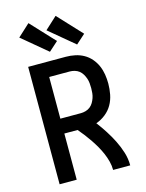

<svg xmlns="http://www.w3.org/2000/svg" viewBox="-142 -1075 885 1161"><g transform="rotate(-15 300.0 -495.0)"><path d="M83 0V-735H319Q348 -735 376.5 -729Q405 -723 430 -709Q455 -695 474 -673Q493 -651 504.5 -624.5Q516 -598 520.5 -569.5Q525 -541 525 -512Q525 -479 518.5 -445Q512 -411 495.5 -382Q479 -353 452 -331.5Q425 -310 393 -299Q418 -266 440.5 -231Q463 -196 481.5 -159Q500 -122 512.5 -82Q525 -42 525 0H418Q418 -27 411 -54Q404 -81 393 -106.5Q382 -132 368.5 -155.5Q355 -179 339.5 -202Q324 -225 307.5 -246.5Q291 -268 273 -289H190V0ZM319 -382Q334 -382 349.5 -386.5Q365 -391 377 -400.5Q389 -410 397 -423.5Q405 -437 410 -451.5Q415 -466 416.5 -481.5Q418 -497 418 -512Q418 -528 416.5 -543.5Q415 -559 410 -573.5Q405 -588 397 -601.5Q389 -615 377 -624.5Q365 -634 349.5 -638.5Q334 -643 319 -643H190V-382ZM404 -789 247 -920 323 -990 462 -841ZM234 -789 77 -920 153 -990 292 -841Z"/></g></svg>

Font: Iosevka Curly SmBdEx
Style: Regular
Weight: 600
Width: 7
Monospace: yes
Designer: Belleve Invis
Foundry: Belleve Invis
Version: Version 11.1.0; ttfautohint (v1.8.3)